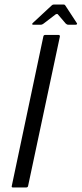

<svg xmlns="http://www.w3.org/2000/svg" viewBox="-20 -827 360 847"><path d="M104 -7Q103 0 95 0H37Q30 0 32 -7L171 -665Q172 -673 180 -673H238Q241 -673 243 -671Q245 -669 244 -665ZM126 -718Q122 -718 122 -720.5Q122 -723 124 -725L208 -803Q212 -807 217 -807H261Q266 -807 268 -803L319 -725Q321 -723 319.5 -720.5Q318 -718 314 -718H281Q277 -718 275 -719.5Q273 -721 270 -723L235 -764Q232 -767 226 -764L171 -722Q169 -721 166.5 -719.5Q164 -718 160 -718Z"/></svg>

Font: Glory
Style: Italic
Weight: 400
Italic angle: -12°
Designer: Robert Leuschke
Foundry: Robert Leuschke
Version: Version 1.011